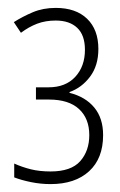

<svg xmlns="http://www.w3.org/2000/svg" viewBox="-20 -827 303 486"><path d="M108 -361Q83 -361 58.5 -366Q34 -371 16 -378V-413Q36 -404 58 -398.5Q80 -393 108 -393Q160 -393 183 -419Q206 -445 206 -485Q206 -527 180 -551Q154 -575 104 -575H71V-606H103Q146 -606 170.5 -632.5Q195 -659 195 -701Q195 -738 175.5 -756.5Q156 -775 121 -775Q95 -775 74 -767Q53 -759 33 -744L15 -771Q37 -785 63 -796Q89 -807 121 -807Q172 -807 200.5 -779.5Q229 -752 229 -703Q229 -661 208 -633Q187 -605 156 -594V-592Q196 -582 218.5 -555Q241 -528 241 -485Q241 -426 205.5 -393.5Q170 -361 108 -361Z"/></svg>

Font: Noto Sans Tamil ExtraCondensed ExtraLight
Style: Regular
Weight: 200
Width: 2
Designer: Jelle Bosma - Monotype Design Team
Foundry: Monotype Imaging Inc.
Version: Version 2.004; ttfautohint (v1.8.4.7-5d5b)